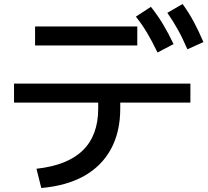

<svg xmlns="http://www.w3.org/2000/svg" viewBox="-20 -875 1040 958"><path d="M162 -33Q317 -50 393.5 -125Q470 -200 470 -333V-363H50V-458H930V-363H580V-333Q580 -217 534 -132Q488 -47 400.5 2.5Q313 52 186 63ZM155 -648V-743H665V-648ZM766 -613Q739 -669 714 -711Q689 -753 658 -792L733 -841Q767 -798 794 -753Q821 -708 846 -655ZM915 -629Q891 -685 867 -728Q843 -771 815 -811L891 -855Q923 -811 947.5 -765Q972 -719 995 -665Z"/></svg>

Font: M PLUS 2 Thin Medium
Style: Regular
Weight: 500
Version: Version 1.001